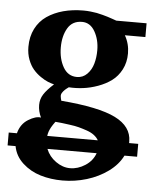

<svg xmlns="http://www.w3.org/2000/svg" viewBox="-52 -544 660 820"><g transform="rotate(5 277.5 -134.5)"><path d="M555.2 102.1H501Q481.9 141.1 441.4 170.7Q400.9 200.2 350.1 215.6Q299.3 231 246.1 231Q195.8 231 151.9 217.8Q107.9 204.6 75 174.6Q42 144.5 34.2 102.1H0V46.9H35.2Q45.4 6.8 77.4 -12.9Q109.4 -32.7 131.8 -28.8Q119.1 -54.7 119.1 -82Q119.1 -106.9 132.1 -127.4Q145 -147.9 174.8 -174.8Q162.6 -177.7 148.4 -183.3Q134.3 -189 116.5 -201.2Q98.6 -213.4 84.7 -229.5Q70.8 -245.6 61.3 -270.5Q51.8 -295.4 51.8 -325.2Q51.8 -369.1 69.1 -403.1Q86.4 -437 116.7 -457.8Q147 -478.5 186.5 -489.3Q226.1 -500 272.9 -500Q288.1 -500 303.7 -498.3Q319.3 -496.6 330.1 -494.6Q340.8 -492.7 356 -488.5Q371.1 -484.4 377.4 -482.4Q383.8 -480.5 398.7 -475.3Q413.6 -470.2 416 -469.2H545.9V-410.2H458Q478 -375 478 -334Q478 -295.4 462.2 -264.9Q446.3 -234.4 421.1 -215.8Q396 -197.3 363.5 -185.5Q331.1 -173.8 299.8 -169.9Q268.6 -166 238.8 -168Q229 -161.1 222.9 -155.5Q216.8 -149.9 211.9 -142.3Q207 -134.8 207.8 -127Q208.5 -119.1 211.9 -107.9Q374 -94.7 445.1 -59.3Q516.1 -23.9 516.1 40V46.9H555.2ZM346.2 -335.9Q346.2 -381.3 326.2 -416.3Q306.2 -451.2 271 -451.2Q229.5 -451.2 209.7 -417.5Q189.9 -383.8 189.9 -335Q189.9 -286.1 210.2 -250.5Q230.5 -214.8 269 -214.8Q294.9 -214.8 313 -233.2Q331.1 -251.5 338.6 -278.1Q346.2 -304.7 346.2 -335.9ZM273.9 175.8Q307.6 175.8 338.9 155.5Q370.1 135.3 381.8 102.1H170.9Q183.6 134.3 212.9 155Q242.2 175.8 273.9 175.8ZM194.8 -16.1Q193.8 -14.6 190.4 -10Q187 -5.4 185.8 -3.4Q184.6 -1.5 181.6 3.2Q178.7 7.8 177.2 10.7Q175.8 13.7 173.3 18.6Q170.9 23.4 169.7 27.3Q168.5 31.2 167 36.4Q165.5 41.5 165 46.9H381.8Q375.5 35.2 362.8 25.4Q350.1 15.6 330.8 9Q311.5 2.4 295.9 -1.7Q280.3 -5.9 256.3 -9Q232.4 -12.2 222.9 -13.4Q213.4 -14.6 194.8 -16.1Z"/></g></svg>

Font: Veleka
Style: Bold
Weight: 700
Designer: Stefan Peev, Context Ltd, 2016; SIL International, 1997-2014.
Foundry: Stefan Peev, Context Ltd, 2016
Version: Version 1.000